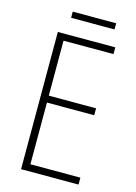

<svg xmlns="http://www.w3.org/2000/svg" viewBox="-125 -899 685 965"><g transform="rotate(15 217.5 -416.0)"><path d="M356 -832H130V-800H356ZM383 0V-36H123V-357H369V-393H123V-679H383V-714H84V0Z"/></g></svg>

Font: Noto Sans Gurmukhi UI Condensed ExtraLight
Style: Regular
Weight: 200
Width: 3
Designer: Jelle Bosma - Monotype Design Team
Foundry: Monotype Imaging Inc.
Version: Version 2.004